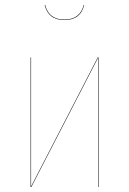

<svg xmlns="http://www.w3.org/2000/svg" viewBox="-20 -746 515 766"><path d="M236.8 -666Q172.9 -666 158.2 -726.1H160.2Q174.8 -668 236.8 -668Q299.3 -668 314 -726.1H315.9Q301.3 -666 236.8 -666ZM373 -517.1V0H371.1V-394V-515.1L105 0H102.1V-517.1H104V-121.1V-2L370.1 -517.1Z"/></svg>

Font: Fira Sans Compressed Two
Style: Regular
Weight: 100
Width: 1
Designer: Carrois Corporate & Edenspiekermann AG
Foundry: Carrois Corporate GbR & Edenspiekermann AG
Version: Version 4.203;PS 004.203;hotconv 1.0.88;makeotf.lib2.5.64775